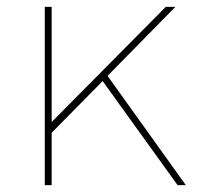

<svg xmlns="http://www.w3.org/2000/svg" viewBox="-20 -537 575 557"><path d="M129.9 -151.9V0H109.9V-517.1H129.9V-183.1L460.9 -517.1H488.8L292 -316.9L519 0H495.1L277.8 -301.8Z"/></svg>

Font: Montserrat
Style: Thin
Weight: 250
Designer: Julieta Ulanovsky
Foundry: Julieta Ulanovsky
Version: Version 1.000;PS 002.000;hotconv 1.0.70;makeotf.lib2.5.58329